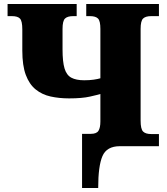

<svg xmlns="http://www.w3.org/2000/svg" viewBox="-20 -734 838 964"><path d="M392 210V-62H436Q465 -62 474.5 -77.5Q484 -93 484 -124V-262Q471 -258 431.5 -249Q392 -240 327 -240Q277 -240 234 -249.5Q191 -259 159 -285Q127 -311 109.5 -358Q92 -405 92 -480V-586Q92 -628 80.5 -640.5Q69 -653 40 -653H18V-714H365V-653H347Q319 -653 306.5 -641Q294 -629 294 -589V-486Q294 -424 304 -390.5Q314 -357 338 -344Q362 -331 403 -331Q429 -331 450 -334Q471 -337 484 -341V-589Q484 -629 472 -641Q460 -653 432 -653H413V-714H778V-653H739Q711 -653 698.5 -641Q686 -629 686 -589V-128Q686 -86 698.5 -73.5Q711 -61 739 -61H778V0H582Q516 0 494.5 49.5Q473 99 473 210Z"/></svg>

Font: Noto Serif Black
Style: Regular
Weight: 900
Designer: Monotype Design Team
Foundry: Monotype Imaging Inc.
Version: Version 2.014; ttfautohint (v1.8.4.7-5d5b)